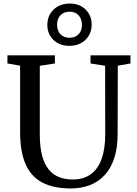

<svg xmlns="http://www.w3.org/2000/svg" viewBox="-20 -1055 770 1083"><path d="M379.5 8Q282 8 218.5 -25.5Q155 -59 124.2 -129.2Q93.5 -199.5 93.5 -309V-684.5L22 -697V-743H289.5V-697L204.5 -684V-297.5Q204.5 -226 217.5 -177.2Q230.5 -128.5 255 -98.8Q279.5 -69 313.8 -55.8Q348 -42.5 390.5 -42.5Q451 -42.5 491.8 -72Q532.5 -101.5 553 -158.2Q573.5 -215 573.5 -296.5L573 -684L490.5 -697V-743H716V-697L644.5 -684.5L643.5 -301.5Q643.5 -220 624 -161.5Q604.5 -103 568.8 -65.5Q533 -28 484.8 -10Q436.5 8 379.5 8ZM371 -796.5Q316 -796.5 281.5 -829.8Q247 -863 247 -915Q247.5 -968 282.8 -1001.5Q318 -1035 374 -1035Q428.5 -1035 462.8 -1001.5Q497 -968 497 -916Q496.5 -863 461.5 -829.8Q426.5 -796.5 371 -796.5ZM372 -842Q404 -842 423 -861.5Q442 -881 442 -914.5Q442 -948.5 423.2 -968.8Q404.5 -989 372.5 -989Q340.5 -989 321.2 -969.2Q302 -949.5 302 -915.5Q302 -882 320.8 -862Q339.5 -842 372 -842Z"/></svg>

Font: Merriweather 36pt
Style: Regular
Weight: 400
Designer: Eben Sorkin
Foundry: Eben Sorkin
Version: Version 2.100